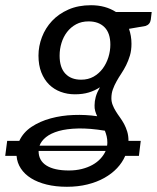

<svg xmlns="http://www.w3.org/2000/svg" viewBox="-63 -534 602 736"><path d="M441 -366Q441 -341 435 -321Q429 -301 420.5 -284Q412 -267 402 -252Q392 -237 383.8 -222.2Q375.5 -207.5 369.8 -191.8Q364 -176 364 -157.5Q364 -144 368.8 -131.8Q373.5 -119.5 380.8 -107.8Q388 -96 396.8 -84Q405.5 -72 412.8 -58.5Q420 -45 424.8 -29.2Q429.5 -13.5 429.5 5.5V6H476.5L469.5 63.5H417Q406 89 385.8 110.5Q365.5 132 337 148Q308.5 164 272.2 173Q236 182 193.5 182Q151 182 116.2 173.5Q81.5 165 56.5 149.5Q31.5 134 17 112Q2.5 90 0.5 63.5H-43L-35.5 6H11Q26 -26.5 58 -47.8Q90 -69 131.2 -80.2Q172.5 -91.5 219 -93.2Q265.5 -95 309.5 -88.5Q305 -98 302 -108.2Q299 -118.5 299.5 -130.5Q299.5 -146 304 -162.5Q308.5 -179 320 -199.5Q300.5 -186.5 277.2 -179.5Q254 -172.5 224 -172.5Q195 -172.5 169.5 -182Q144 -191.5 125.2 -210Q106.5 -228.5 95.5 -256.2Q84.5 -284 84.5 -321Q84.5 -357 97.8 -391.8Q111 -426.5 136.5 -453.8Q162 -481 199.5 -497.5Q237 -514 286 -514Q341 -514 381.5 -488H518.5L515 -458.5Q512 -440 495 -434.5L431.5 -423.5Q436 -410.5 438.5 -396.2Q441 -382 441 -366ZM248 -228.5Q275 -228.5 295.8 -240.2Q316.5 -252 330.8 -271.2Q345 -290.5 352.5 -314.5Q360 -338.5 360 -363Q360 -407 337.8 -429.5Q315.5 -452 276.5 -452Q249.5 -452 229 -441Q208.5 -430 194.2 -411.5Q180 -393 172.8 -369.5Q165.5 -346 165.5 -320.5Q165.5 -275.5 187.2 -252Q209 -228.5 248 -228.5ZM201 119.5Q227.5 119.5 250.5 113.8Q273.5 108 291.5 98Q309.5 88 322.2 74.2Q335 60.5 342 44.5H85V45.5Q85 81.5 115 100.5Q145 119.5 201 119.5ZM348.5 12.5Q348.5 -0.5 345.8 -11.8Q343 -23 339 -33Q281 -42.5 237 -41.5Q193 -40.5 162.2 -31.8Q131.5 -23 113.2 -8.2Q95 6.5 88.5 24.5H347.5Q348 21.5 348.2 18.5Q348.5 15.5 348.5 12.5Z"/></svg>

Font: Lato
Style: Italic
Weight: 400
Italic angle: -7°
Designer: Lukasz Dziedzic
Foundry: tyPoland Lukasz Dziedzic
Version: Version 2.007; 2014-02-27